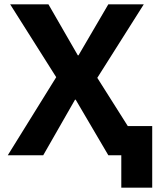

<svg xmlns="http://www.w3.org/2000/svg" viewBox="-20 -718 735 888"><path d="M541 150V0H481L330 -257H327L180 0H16L240 -361L27 -698H204L340 -462H343L481 -698H645L430 -358L571 -135H684V150Z"/></svg>

Font: Anuphan
Style: Bold
Weight: 700
Designer: Mike Abbink, Paul van der Laan, Pieter van Rosmalen, Mint Tantisuwanna
Foundry: Bold Monday; Cadson Demak
Version: Version 3.002;hotconv 1.0.109;makeotfexe 2.5.65596